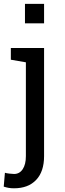

<svg xmlns="http://www.w3.org/2000/svg" viewBox="-47 -782 346 1015"><path d="M27.3 213.4Q11.7 213.4 -1 211.2Q-13.7 209 -27.3 204.6L-21 131.3Q-14.2 133.8 2.2 135.7Q18.6 137.7 27.3 137.7Q56.2 137.7 73 112.5Q89.8 87.4 89.8 43.5V-452.6L10.3 -466.3V-528.3H186V43.5Q186 125 144 169.2Q102.1 213.4 27.3 213.4ZM85 -658.7V-761.7H186V-658.7Z"/></svg>

Font: Roboto Slab
Style: Regular
Weight: 400
Designer: Google
Version: Version 2.000; ttfautohint (v1.8.1.43-b0c9)